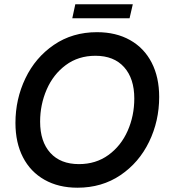

<svg xmlns="http://www.w3.org/2000/svg" viewBox="-20 -861 788 895"><path d="M52 -288Q52 -399 98.5 -496Q145 -593 231.5 -652Q318 -711 432 -711Q521 -711 586.5 -674Q652 -637 687 -569Q722 -501 722 -409Q722 -297 675 -200Q628 -103 541.5 -44.5Q455 14 341 14Q253 14 187.5 -23Q122 -60 87 -128Q52 -196 52 -288ZM606 -402Q606 -495 558.5 -548Q511 -601 425 -601Q345 -601 286.5 -557.5Q228 -514 197.5 -443.5Q167 -373 167 -294Q167 -201 214.5 -148.5Q262 -96 348 -96Q427 -96 485.5 -138.5Q544 -181 575 -251Q606 -321 606 -402ZM331 -841H599L584 -776H317Z"/></svg>

Font: Hanken Grotesk SemiBold
Style: Italic
Weight: 600
Italic angle: -8°
Designer: Alfredo Marco Pradil
Foundry: Hanken Design Co.
Version: Version 3.014